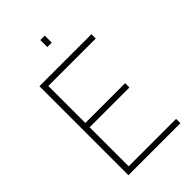

<svg xmlns="http://www.w3.org/2000/svg" viewBox="-258 -973 1068 1068"><g transform="rotate(-45 276.0 -439.0)"><path d="M92 0V-700H501V-666H128V-375H441V-341H128V-34H501V0ZM277 -823V-878H312V-823Z"/></g></svg>

Font: Titillium Web[RUS by Daymarius]
Style: Regular
Weight: 200
Designer: Cyrillization by Daymarius
Foundry: Cyrillization by Daymarius
Version: Version 1.002 September 11, 2018